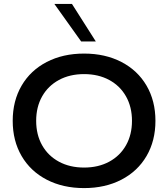

<svg xmlns="http://www.w3.org/2000/svg" viewBox="-20 -952 860 982"><path d="M775 -334Q775 -232 729.5 -154Q684 -76 601 -33Q518 10 410 10Q302 10 219 -33Q136 -76 90.5 -154Q45 -232 45 -334Q45 -436 90.5 -514Q136 -592 219 -635Q302 -678 410 -678Q518 -678 601 -635Q684 -592 729.5 -514Q775 -436 775 -334ZM655 -334Q655 -405 624.5 -459Q594 -513 538.5 -543Q483 -573 410 -573Q337 -573 281.5 -543Q226 -513 195.5 -459Q165 -405 165 -334Q165 -263 195.5 -209Q226 -155 281.5 -125Q337 -95 410 -95Q483 -95 538.5 -125Q594 -155 624.5 -209Q655 -263 655 -334ZM395 -740 258 -932H348L470 -740Z"/></svg>

Font: Madhuban Medium
Style: Regular
Weight: 500
Designer: jaikishan Patel
Foundry: MagicType
Version: Version 1.000